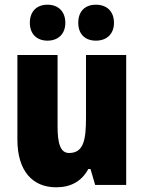

<svg xmlns="http://www.w3.org/2000/svg" viewBox="-20 -787 611 817"><path d="M107 -690C107 -641 138 -614 182 -614C227 -614 258 -642 258 -690C258 -739 227 -767 182 -767C138 -767 107 -740 107 -690ZM313 -690C313 -642 342 -614 388 -614C434 -614 465 -642 465 -690C465 -739 434 -767 388 -767C343 -767 313 -740 313 -690ZM517 -553H346V-289C346 -194 337 -136 274 -136C238 -136 225 -174 225 -248V-553H54V-193C54 -60 118 10 219 10C281 10 327 -15 356 -68H365L385 0H517Z"/></svg>

Font: Noto Sans Georgian Condensed Black
Style: Regular
Weight: 900
Width: 3
Designer: Monotype Design Team, Akaki Razmadze
Foundry: Google LLC
Version: Version 2.005